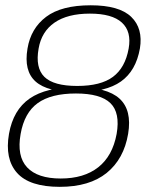

<svg xmlns="http://www.w3.org/2000/svg" viewBox="-20 -700 576 726"><path d="M206 6.5Q318.5 6.5 383.5 -46.2Q448.5 -99 464.5 -194Q479.5 -283.5 432 -327Q384.5 -370.5 269.5 -370.5Q154.5 -370.5 92.2 -327.5Q30 -284.5 14 -194Q-2.5 -99 44.5 -46.2Q91.5 6.5 206 6.5ZM209.5 -25Q122 -25 82.5 -67.2Q43 -109.5 58 -193.5Q72 -273.5 122.5 -310Q173 -346.5 267 -346.5Q360 -346.5 397.5 -310Q435 -273.5 421 -193.5Q405.5 -110 351.5 -67.5Q297.5 -25 209.5 -25ZM270 -351.5Q380.5 -351.5 437.2 -391.8Q494 -432 509 -516.5Q521.5 -592.5 476.2 -636.2Q431 -680 323 -680Q212 -680 154.2 -636.2Q96.5 -592.5 84 -516.5Q69.5 -432 114.5 -391.8Q159.5 -351.5 270 -351.5ZM272 -375Q183 -375 148 -409.2Q113 -443.5 126 -516.5Q137 -580.5 186.2 -614.5Q235.5 -648.5 320 -648.5Q404 -648.5 441 -614.5Q478 -580.5 466.5 -516.5Q453.5 -444 407.2 -409.5Q361 -375 272 -375Z"/></svg>

Font: Anybody SemiExpanded ExtraLight
Style: Italic
Weight: 250
Width: 6
Italic angle: -10°
Version: Version 1.113;gftools[0.9.25]